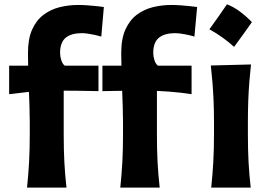

<svg xmlns="http://www.w3.org/2000/svg" viewBox="-20 -847 1216 867"><path d="M1004.8 -827.4Q985.5 -799.3 965.9 -771.2Q946.4 -743.2 925.6 -714.7Q957 -697.4 984.8 -677.4Q1012.6 -657.5 1037.2 -635.4Q1058.3 -664 1078.2 -691.8Q1098.2 -719.6 1117.5 -747.1Q1091.1 -774.1 1063 -795.2Q1034.8 -816.2 1004.8 -827.4ZM523.2 0Q529.4 -59.2 532.5 -115.1Q535.5 -171.1 535.5 -239.4V-293.7Q535.5 -326.5 534.2 -365.2Q532.9 -404 531.4 -445.3Q530 -486.6 528.7 -527.9Q527.4 -569.2 527.4 -607.3Q527.4 -671.7 546.4 -713.8Q565.4 -755.9 597.5 -780.2Q629.7 -804.5 670.2 -814.6Q710.7 -824.6 753.8 -824.6Q773.3 -824.6 795.8 -823Q818.3 -821.4 838.4 -819.2Q858.5 -817 870.2 -815.3L857.9 -681.9Q839.1 -687.8 813 -692.6Q786.8 -697.3 771.2 -697.3Q723.2 -697.3 697.6 -676.6Q672 -655.8 672 -607.8Q672 -592.1 677.5 -575Q683.1 -558 692.9 -550.6L688.6 -523.8V-239.4Q688.6 -171.1 691.5 -115.1Q694.4 -59.2 701.1 0ZM442.5 -435.5V-550.6H845.1V-421.7Q793 -429.7 744.6 -433.2Q696.2 -436.7 646.6 -437.7H578.9ZM102.1 0Q108.3 -59.2 111.3 -115.1Q114.4 -171.1 114.4 -239.4V-293.7Q114.4 -326.5 113.2 -365.2Q112 -404 110.3 -445.3Q108.6 -486.6 107.4 -527.9Q106.3 -569.2 106.3 -607.3Q106.3 -671.7 125.2 -713.8Q144.2 -755.9 176.6 -780.2Q209 -804.5 249.5 -814.6Q290 -824.6 333.1 -824.6Q352.7 -824.6 375.2 -823Q397.6 -821.4 417.5 -819.2Q437.4 -817 449 -815.3L437.4 -681.9Q424.8 -685.8 408.4 -689.3Q392 -692.8 376.3 -695.1Q360.6 -697.3 350 -697.3Q302 -697.3 276.7 -676.6Q251.3 -655.8 251.3 -607.8Q251.3 -592.1 256.9 -575Q262.4 -558 272.2 -550.6L267.7 -523.8V-239.4Q267.7 -171.1 270.6 -115.1Q273.5 -59.2 280.2 0ZM21.3 -421.7V-550.6H424.7V-435.5Q372.6 -436.9 324 -437.3Q275.3 -437.7 225.8 -437.7H158.3ZM933.8 0H1112.1Q1105.4 -59.3 1102.4 -115.1Q1099.4 -170.9 1099.4 -239.5V-294.5Q1099.4 -349.5 1101.1 -393.5Q1102.8 -437.4 1105.9 -476.6Q1109 -515.7 1113.4 -555.9L932 -551.3Q936.4 -511.8 939.5 -473.3Q942.6 -434.8 944.4 -391.6Q946.3 -348.5 946.3 -294.5V-239.5Q946.3 -170.9 943.1 -115.1Q940 -59.3 933.8 0Z"/></svg>

Font: Pinar-VF
Style: Regular
Weight: 300
Designer: Amin Abedi
Version: Version 3.0